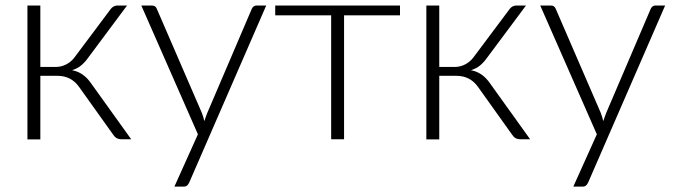

<svg xmlns="http://www.w3.org/2000/svg" viewBox="-20 -518 2511 714"><path d="M391 -483.5Q395 -489.5 401.8 -493.5Q408.5 -497.5 416 -497.5H452.5L306.5 -301.5Q295 -285.5 281.2 -274.2Q267.5 -263 248 -257Q271.5 -252 288.5 -239.8Q305.5 -227.5 319.5 -207L468 0H434.5Q421.5 0 414 -4.2Q406.5 -8.5 401 -17L275 -193.5Q260.5 -214.5 240.2 -225.2Q220 -236 194.5 -236H130V0.5H82V-497.5H130V-269H187.5Q208.5 -269 227.2 -279Q246 -289 258.5 -306.5Z M684 160Q681 167 676.2 171.5Q671.5 176 662.5 176H628.5L716 -18.5L505.5 -497.5H545Q552.5 -497.5 557 -493.8Q561.5 -490 563 -485.5L730.5 -98.5Q733.5 -91 735.8 -83.2Q738 -75.5 740 -67.5Q742.5 -75.5 745.2 -83.2Q748 -91 751 -98.5L916.5 -485.5Q919 -491 923.5 -494.2Q928 -497.5 933.5 -497.5H970Z M1003.5 -497.5H1467.5V-461H1259.5V0H1211.5V-461H1003.5Z M1874.5 -483.5Q1878.5 -489.5 1885.2 -493.5Q1892 -497.5 1899.5 -497.5H1936L1790 -301.5Q1778.5 -285.5 1764.8 -274.2Q1751 -263 1731.5 -257Q1755 -252 1772 -239.8Q1789 -227.5 1803 -207L1951.5 0H1918Q1905 0 1897.5 -4.2Q1890 -8.5 1884.5 -17L1758.5 -193.5Q1744 -214.5 1723.8 -225.2Q1703.5 -236 1678 -236H1613.5V0.5H1565.5V-497.5H1613.5V-269H1671Q1692 -269 1710.8 -279Q1729.5 -289 1742 -306.5Z M2167.5 160Q2164.5 167 2159.8 171.5Q2155 176 2146 176H2112L2199.5 -18.5L1989 -497.5H2028.5Q2036 -497.5 2040.5 -493.8Q2045 -490 2046.5 -485.5L2214 -98.5Q2217 -91 2219.2 -83.2Q2221.5 -75.5 2223.5 -67.5Q2226 -75.5 2228.8 -83.2Q2231.5 -91 2234.5 -98.5L2400 -485.5Q2402.5 -491 2407 -494.2Q2411.5 -497.5 2417 -497.5H2453.5Z"/></svg>

Font: Lato Light
Style: Regular
Weight: 300
Designer: Lukasz Dziedzic
Foundry: tyPoland Lukasz Dziedzic
Version: Version 2.007; 2014-02-27